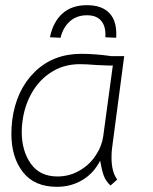

<svg xmlns="http://www.w3.org/2000/svg" viewBox="-20 -713 590 742"><path d="M24 -196Q24 -222 27 -247Q42 -364 113.5 -434.5Q185 -505 294 -505Q348 -505 411 -496H460L413 -140Q411 -127 411 -103Q411 -49 433 -19L407 4Q388 -14 380.5 -35.5Q373 -57 367 -92Q342 -43 298 -17Q254 9 200 9Q113 9 68.5 -48Q24 -105 24 -196ZM354 -119Q373 -148 379 -187L416 -460Q405 -459 382.5 -460.5Q360 -462 349 -462Q314 -465 288 -465Q228 -465 180.5 -435.5Q133 -406 104 -356Q75 -306 67 -245Q64 -224 64 -204Q64 -130 99 -80.5Q134 -31 202 -31Q250 -31 290.5 -55.5Q331 -80 354 -119ZM429 -567 387 -569Q390 -609 372 -631.5Q354 -654 316 -654Q276 -654 249.5 -630Q223 -606 214 -567L173 -569Q185 -628 221 -660.5Q257 -693 316 -693Q375 -693 404 -661Q433 -629 429 -567Z"/></svg>

Font: Bellota Text Light
Style: Italic
Weight: 300
Italic angle: -7.5°
Designer: Kemie Guaida
Foundry: Kemie Guaida
Version: Version 4.001